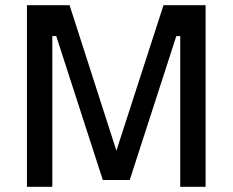

<svg xmlns="http://www.w3.org/2000/svg" viewBox="-20 -714 889 734"><path d="M83 0H180V-576H195L373 -26H476L654 -576H669V0H766V-694H605L425 -138L246 -694H83Z"/></svg>

Font: TitilliumText22L
Style: 600 wt
Weight: 600
Designer: Campivisivi
Foundry: Campivisivi
Version: 1.000